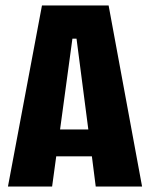

<svg xmlns="http://www.w3.org/2000/svg" viewBox="-20 -680 547 700"><path d="M9 0H170L185 -110H315L329 0H498L376 -660H133ZM244 -539H259L302 -208H199Z"/></svg>

Font: Bricolage Grotesque 10pt Condensed ExtraBold
Style: Regular
Weight: 800
Width: 3
Designer: Mathieu Triay
Foundry: Atelier Triay
Version: Version 1.000;gftools[0.9.29]